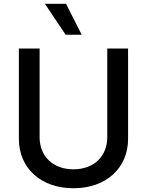

<svg xmlns="http://www.w3.org/2000/svg" viewBox="-20 -984 778 1016"><path d="M547.6 -727.3V-257.8C547.6 -159.1 479.4 -88.1 368.6 -88.1C258.2 -88.1 189.6 -159.1 189.6 -257.8V-727.3H79.9V-248.9C79.9 -96.2 194.2 12.1 368.6 12.1C543 12.1 657.7 -96.2 657.7 -248.9V-727.3ZM217.7 -963.8 327.4 -800.1H412.3L329.5 -963.8Z"/></svg>

Font: Margiela Sans Medium
Style: Regular
Weight: 500
Designer: Stefan Endress, Andreas Faust
Version: Version 1.100;FEAKit 1.0